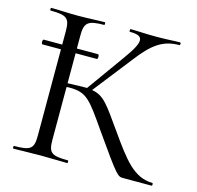

<svg xmlns="http://www.w3.org/2000/svg" viewBox="-94 -724 845 823"><g transform="rotate(15 328.5 -312.5)"><path d="M39 -464H121V-81C121 -23 108 -12 34 -12C31 -12 31 0 34 0L152 -2C200 -2 240 0 273 0C276 0 276 -12 273 -12C198 -12 186 -23 186 -81V-314C191 -315 195 -315 199 -315C276 -315 293 -289 377 -168C495 0 497 0 522 0H648C651 0 651 -12 648 -12C565 -14 519 -76 440 -188C369 -288 349 -321 295 -330L429 -501C490 -581 535 -613 607 -613C611 -613 611 -625 607 -625C579 -625 554 -622 501 -622C448 -622 419 -625 387 -625C384 -625 384 -613 387 -613C453 -613 455 -588 393 -502L272 -333H253L186 -331V-464H280C286 -464 286 -485 280 -485H186V-542C186 -599 199 -613 273 -613C276 -613 276 -625 273 -625C241 -625 200 -622 152 -622C108 -622 67 -625 35 -625C32 -625 32 -613 35 -613C109 -613 121 -601 121 -544V-485H39C33 -485 33 -464 39 -464Z"/></g></svg>

Font: Cormorant Garamond
Style: Regular
Weight: 400
Designer: Christian Thalmann (Catharsis Fonts)
Foundry: Catharsis Fonts
Version: Version 4.002;Glyphs 3.4 (3410)